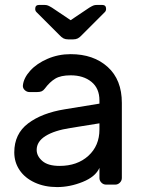

<svg xmlns="http://www.w3.org/2000/svg" viewBox="-20 -750 586 780"><path d="M220 -609 128 -701Q123 -706 123 -714Q123 -730 139 -730H160Q169 -730 175 -727.5Q181 -725 191 -719L267 -668L343 -719Q353 -725 359 -727.5Q365 -730 374 -730H395Q411 -730 411 -714Q411 -706 406 -701L314 -609Q304 -598 296 -594Q288 -590 277 -590H257Q246 -590 238 -594Q230 -598 220 -609ZM384 -329V-342Q384 -391 351.5 -417.5Q319 -444 267 -444Q227 -444 204.5 -430.5Q182 -417 162 -390Q156 -382 149 -379Q142 -376 130 -376H100Q89 -376 80.5 -384Q72 -392 73 -403Q76 -433 102.5 -462.5Q129 -492 173 -511Q217 -530 267 -530Q360 -530 417.5 -478Q475 -426 475 -332V-27Q475 -16 467 -8Q459 0 448 0H411Q400 0 392 -8Q384 -16 384 -27V-68Q368 -32 316 -11Q264 10 212 10Q161 10 121 -8.5Q81 -27 59.5 -59Q38 -91 38 -131Q38 -206 94 -248.5Q150 -291 243 -306ZM384 -249 266 -230Q201 -220 165 -197.5Q129 -175 129 -141Q129 -116 152 -96Q175 -76 222 -76Q294 -76 339 -117Q384 -158 384 -224Z"/></svg>

Font: Contemporary
Style: Regular
Weight: 400
Designer: Victor Tran
Foundry: Victor Tran
Version: Version 1.100